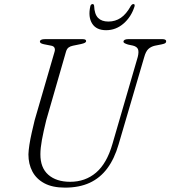

<svg xmlns="http://www.w3.org/2000/svg" viewBox="-20 -888 818 922"><path d="M520 -197 641.5 -614.5Q647.5 -638.5 642.8 -651.2Q638 -664 618.5 -669L595 -674Q584 -677.5 578.5 -680.5Q573 -683.5 573 -688Q573 -693.5 578.8 -696.8Q584.5 -700 595 -700H761Q769 -700 773.5 -697.2Q778 -694.5 778 -690.5Q778 -684.5 774.2 -681.2Q770.5 -678 756.5 -675L723.5 -668.5Q704.5 -664 692.2 -652.5Q680 -641 672.5 -613.5L549.5 -194.5Q529.5 -125.5 495.2 -79.5Q461 -33.5 410.8 -10.2Q360.5 13 292 13Q232 13 193.2 -7.8Q154.5 -28.5 135.5 -64.5Q116.5 -100.5 116.5 -146.5Q117 -165 121.2 -192.8Q125.5 -220.5 132.5 -251.5Q139.5 -282.5 146.5 -311L242 -639.5Q245.5 -650.5 241.5 -658.8Q237.5 -667 224 -669L191 -675.5Q180 -678 175.8 -681Q171.5 -684 171.5 -689.5Q172 -694 178 -697Q184 -700 195.5 -700H377Q393.5 -700 393.5 -691Q393.5 -686 388 -682.8Q382.5 -679.5 369 -676.5L330 -668.5Q317.5 -666 309.2 -659.8Q301 -653.5 297 -640L202 -310.5Q188.5 -255.5 181.2 -215.8Q174 -176 174 -148Q173.5 -82.5 212 -48.8Q250.5 -15 317 -15Q389.5 -15 441.2 -59Q493 -103 520 -197ZM500.5 -784.5Q533.5 -784.5 560 -802.2Q586.5 -820 608.5 -860Q612 -865 615 -866.8Q618 -868.5 620.5 -868.5Q624.5 -868.5 626 -865.8Q627.5 -863 626 -857Q610 -806.5 573.2 -774.8Q536.5 -743 489.5 -743Q442.5 -743 422.5 -774.8Q402.5 -806.5 413.5 -857Q414.5 -863 417.8 -865.8Q421 -868.5 424.5 -868.5Q427.5 -868.5 429.2 -866.8Q431 -865 432 -860Q433.5 -820 450.8 -802.2Q468 -784.5 500.5 -784.5Z"/></svg>

Font: Fraunces ExtraLight
Style: Italic
Weight: 250
Italic angle: -16°
Version: Version 1.000;[b76b70a41]